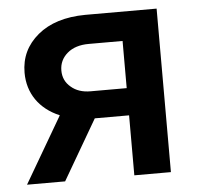

<svg xmlns="http://www.w3.org/2000/svg" viewBox="-44 -573 642 618"><g transform="rotate(-5 277.5 -264.0)"><path d="M252.9 -528.3C188.5 -527.8 137.2 -511.7 99.6 -480.5C61.5 -448.7 42.5 -408.7 42.5 -359.4C42.5 -293.5 78.6 -240.7 143.6 -213.4L19 0H142.1L254.9 -193.8H365.7V0H483.9V-528.3ZM161.1 -356.4C161.1 -378.9 169.9 -397.5 187 -412.1C204.1 -426.8 227.5 -434.1 256.3 -434.1H365.7V-281.7H249C223.1 -281.7 202.1 -288.6 186 -302.7C169.4 -316.4 161.1 -334.5 161.1 -356.4Z"/></g></svg>

Font: Roboto Medium
Style: Regular
Weight: 500
Designer: Google
Version: Version 2.137; 2017